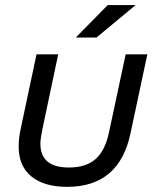

<svg xmlns="http://www.w3.org/2000/svg" viewBox="-20 -724 611 752"><path d="M102.5 -33.2Q53.2 -73.7 53.2 -149.9Q53.2 -182.1 60.1 -214.8L123 -511.2H208L146 -217.8Q138.2 -180.7 138.2 -161.1Q138.2 -67.9 250 -67.9Q317.4 -67.9 355 -101.6Q392.6 -135.7 407.2 -207L472.2 -511.2H557.1L491.2 -202.1Q447.3 7.8 243.2 7.8Q152.3 7.8 102.5 -33.2ZM401.9 -704.1H511.2L357.9 -577.1H276.9Z"/></svg>

Font: D-DIN Exp
Style: DINExp-Italic
Weight: 400
Width: 7
Italic angle: -12°
Designer: Charles Nix
Foundry: Datto Inc.
Version: Version 1.00